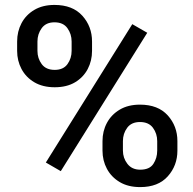

<svg xmlns="http://www.w3.org/2000/svg" viewBox="-20 -741 776 771"><path d="M48.8 -536.6V-574.2Q48.8 -614.7 66.4 -647.9Q84 -681.2 117.7 -701.2Q151.4 -721.2 198.7 -721.2Q271.5 -721.2 310.5 -678Q349.6 -634.8 349.6 -574.2V-536.6Q349.6 -497.1 332.3 -463.9Q314.9 -430.7 281.5 -410.6Q248 -390.6 199.7 -390.6Q151.9 -390.6 117.9 -410.6Q84 -430.7 66.4 -463.9Q48.8 -497.1 48.8 -536.6ZM130.4 -574.2V-536.6Q130.4 -506.8 147.5 -483.6Q164.6 -460.4 199.7 -460.4Q234.4 -460.4 251 -483.6Q267.6 -506.8 267.6 -536.6V-574.2Q267.6 -604.5 250.7 -627.9Q233.9 -651.4 198.7 -651.4Q164.6 -651.4 147.5 -627.9Q130.4 -604.5 130.4 -574.2ZM571.3 -609.4 224.1 -53.7 164.1 -88.4 511.2 -644ZM391.6 -136.2V-174.3Q391.6 -214.4 409.4 -247.6Q427.2 -280.8 460.9 -300.8Q494.6 -320.8 542 -320.8Q614.7 -320.8 653.6 -277.6Q692.4 -234.4 692.4 -174.3V-136.2Q692.4 -76.2 653.8 -33Q615.2 10.3 543 10.3Q494.6 10.3 460.9 -9.8Q427.2 -29.8 409.4 -63Q391.6 -96.2 391.6 -136.2ZM473.6 -174.3V-136.2Q473.6 -106.4 491.7 -83Q509.8 -59.6 543 -59.6Q580.6 -59.6 595.9 -83Q611.3 -106.4 611.3 -136.2V-174.3Q611.3 -204.6 594.2 -227.8Q577.1 -251 542 -251Q507.8 -251 490.7 -227.8Q473.6 -204.6 473.6 -174.3Z"/></svg>

Font: Vazirmatn RD UI FD Medium
Style: Regular
Weight: 500
Designer: Saber Rastikerdar
Foundry: Saber Rastikerdar
Version: Version 33.003